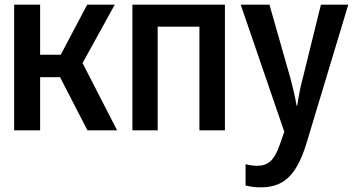

<svg xmlns="http://www.w3.org/2000/svg" viewBox="-20 -562 1540 828"><path d="M41 0H153V-229H239L357 0H485L336 -290L475 -542H356L242 -326H153V-542H41Z M551 0H660V-447H840V0H950V-542H551Z M1105 246C1215 246 1265 179 1305 45L1482 -542H1364L1286 -226C1276 -191 1267 -143 1262 -107H1259C1252 -148 1242 -188 1232 -226L1142 -542H1018L1206 6L1188 58C1163 131 1136 153 1088 153C1071 153 1054 150 1039 146V238C1059 243 1081 246 1105 246Z"/></svg>

Font: Noto Sans Mono ExtraCondensed SemiBold
Style: Regular
Weight: 600
Width: 2
Designer: Monotype Design Team
Foundry: Monotype Imaging Inc.
Version: Version 2.014